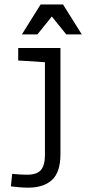

<svg xmlns="http://www.w3.org/2000/svg" viewBox="-20 -655 478 870"><path d="M108.4 195.3Q72.3 195.3 29.3 189.5L35.2 132.8Q74.2 136.7 102.5 136.7Q147.5 136.7 165.5 115.2Q183.6 93.8 183.6 47.9V-373L62.5 -380.9V-437.5H253.9V43.9Q253.9 125 215.8 160.2Q177.7 195.3 108.4 195.3ZM164.1 -634.8H265.6L350.6 -499H280.3L195.3 -604.5H234.4L149.4 -499H79.1Z"/></svg>

Font: Sudo Var
Style: Regular
Weight: 400
Monospace: yes
Designer: Jens Kutilek
Foundry: Jens Kutilek
Version: Version 0.065;FEAKit 1.0